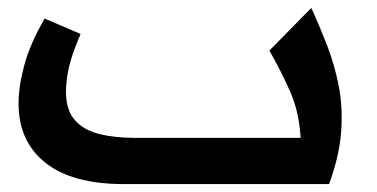

<svg xmlns="http://www.w3.org/2000/svg" viewBox="-20 -466 954 486"><path d="M294 0Q163 0 95 -54Q27 -108 27 -204Q27 -247 41.5 -301Q56 -355 93 -419L184 -380Q162 -329 154.5 -295.5Q147 -262 147 -234Q147 -188 169 -162.5Q191 -137 230.5 -127Q270 -117 322 -117H741Q737 -183 715 -233Q693 -283 662 -338L768 -446Q789 -400 808 -351Q827 -302 837.5 -248Q848 -194 843.5 -132.5Q839 -71 813 0Z"/></svg>

Font: Lexend SemiBold
Style: Regular
Weight: 600
Designer: Bonnie Shaver-Troup, Thomas Jockin
Foundry: Lexend
Version: Version 1.005; ttfautohint (v1.8.3)